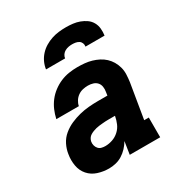

<svg xmlns="http://www.w3.org/2000/svg" viewBox="-177 -877 953 1011"><g transform="rotate(-30 300.0 -371.0)"><path d="M195 8Q160 8 127.5 -2.5Q95 -13 73.5 -37.5Q52 -62 46 -96Q40 -130 46 -165Q50 -193 63.5 -220Q77 -247 100.5 -266.5Q124 -286 151.5 -298Q179 -310 207 -317Q235 -324 263.5 -326.5Q292 -329 320 -329H378L381 -350Q384 -365 381.5 -380.5Q379 -396 369.5 -406.5Q360 -417 345.5 -421.5Q331 -426 315 -426Q300 -426 284 -422.5Q268 -419 254.5 -409.5Q241 -400 232 -386Q223 -372 220 -356H83Q89 -383 99.5 -407.5Q110 -432 126.5 -453.5Q143 -475 165.5 -492Q188 -509 213 -519.5Q238 -530 264 -534Q290 -538 315 -538Q337 -538 359 -536Q381 -534 401.5 -528Q422 -522 440.5 -512.5Q459 -503 474 -489Q489 -475 499.5 -457Q510 -439 515.5 -418.5Q521 -398 520 -375.5Q519 -353 516 -331L481 -120H509V0H324L336 -77Q325 -58 309.5 -41.5Q294 -25 275.5 -13.5Q257 -2 236 3Q215 8 195 8ZM236 -104Q258 -104 280 -111.5Q302 -119 319.5 -135Q337 -151 346 -172Q355 -193 359 -215V-217H320Q310 -217 300.5 -216.5Q291 -216 281.5 -215Q272 -214 262 -213Q252 -212 242.5 -209.5Q233 -207 223.5 -203.5Q214 -200 205 -194.5Q196 -189 190.5 -180.5Q185 -172 183 -162Q181 -150 184 -138.5Q187 -127 194.5 -118.5Q202 -110 213 -107Q224 -104 236 -104ZM167 -610Q170 -632 179.5 -652.5Q189 -673 204.5 -690Q220 -707 240 -719Q260 -731 281.5 -738Q303 -745 324.5 -747.5Q346 -750 368 -750Q389 -750 410 -747.5Q431 -745 450 -738Q469 -731 485.5 -719.5Q502 -708 512 -690.5Q522 -673 524 -652Q526 -631 523 -610H407Q409 -621 405 -631Q401 -641 392.5 -646.5Q384 -652 373.5 -654Q363 -656 352 -656Q341 -656 330 -654Q319 -652 308.5 -646.5Q298 -641 291 -631Q284 -621 283 -610Z"/></g></svg>

Font: Iosevka Curly Slab HvExObl
Style: Regular
Weight: 900
Width: 7
Italic angle: -9°
Monospace: yes
Designer: Belleve Invis
Foundry: Belleve Invis
Version: Version 11.1.0; ttfautohint (v1.8.3)